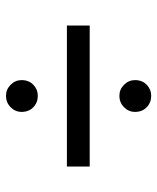

<svg xmlns="http://www.w3.org/2000/svg" viewBox="38 -673 524 640"><g transform="rotate(90 300.0 -353.0)"><path d="M299 -489Q322 -489 337.5 -504.5Q353 -520 353 -541Q353 -565 337.5 -580Q322 -595 299 -595Q278 -595 262.5 -580Q247 -565 247 -541Q247 -520 262.5 -504.5Q278 -489 299 -489ZM65 -314V-390H535V-314ZM299 -111Q322 -111 337.5 -126.5Q353 -142 353 -163Q353 -187 337.5 -202Q322 -217 299 -217Q278 -217 262.5 -202Q247 -187 247 -163Q247 -142 262.5 -126.5Q278 -111 299 -111Z"/></g></svg>

Font: Afrihost Sans
Style: Regular
Weight: 400
Designer: Afrihost SP Pty Ltd
Version: Version 1.000